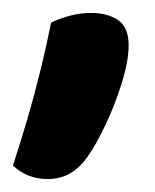

<svg xmlns="http://www.w3.org/2000/svg" viewBox="-28 -159 240 297"><path d="M107 84Q83 118 46 118Q14 118 -8 97Q3 64 14.5 24.5Q26 -15 35.5 -54Q45 -93 51 -124Q63 -130 79.5 -134.5Q96 -139 113 -139Q138 -139 154.5 -128Q171 -117 171 -89Q171 -65 160.5 -31Q150 3 135 34.5Q120 66 107 84Z"/></svg>

Font: Baloo Bhaijaan 2 SemiBold
Style: Regular
Weight: 600
Designer: Sanskriti Dholi, Noopur Datye and Ek Type
Foundry: Ek Type
Version: Version 1.700